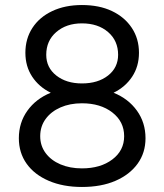

<svg xmlns="http://www.w3.org/2000/svg" viewBox="-20 -732 654 764"><path d="M306 12Q231 12 174 -12.5Q117 -37 86 -80.5Q55 -124 55 -182Q55 -244 89 -291.5Q123 -339 182 -363Q135 -386 108 -427Q81 -468 81 -522Q81 -578 109 -621Q137 -664 188 -688Q239 -712 306 -712Q375 -712 425.5 -688Q476 -664 504.5 -621Q533 -578 533 -522Q533 -468 506 -427Q479 -386 432 -363Q491 -339 525 -291.5Q559 -244 559 -182Q559 -124 527.5 -80.5Q496 -37 439.5 -12.5Q383 12 306 12ZM306 -62Q380 -62 427 -97.5Q474 -133 474 -190Q474 -248 427 -284.5Q380 -321 306 -321Q258 -321 220.5 -304.5Q183 -288 161.5 -258.5Q140 -229 140 -190Q140 -152 161.5 -123Q183 -94 220.5 -78Q258 -62 306 -62ZM306 -400Q370 -400 410 -431.5Q450 -463 450 -514Q450 -570 410 -604.5Q370 -639 306 -639Q244 -639 204 -604.5Q164 -570 164 -514Q164 -463 204 -431.5Q244 -400 306 -400Z"/></svg>

Font: Figtree
Style: Regular
Weight: 400
Designer: Erik Kennedy
Foundry: Erik Kennedy
Version: Version 2.002